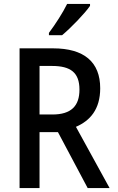

<svg xmlns="http://www.w3.org/2000/svg" viewBox="-20 -961 603 981"><path d="M230 -793V-781H297C342 -818 414 -893 440 -931V-941H323C301 -896 263 -837 230 -793ZM80 0H182V-286H276L428 0H540L368 -313C440 -344 492 -402 492 -510C492 -644 410 -714 251 -714H80ZM248 -376H182V-624H246C341 -624 386 -590 386 -503C386 -420 344 -376 248 -376Z"/></svg>

Font: Noto Sans Mono SemiCondensed Medium
Style: Regular
Weight: 500
Width: 4
Designer: Monotype Design Team
Foundry: Monotype Imaging Inc.
Version: Version 2.014